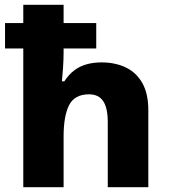

<svg xmlns="http://www.w3.org/2000/svg" viewBox="-20 -780 708 800"><path d="M245 -760V-684H381V-578H245V-563Q245 -531 242.5 -495.5Q240 -460 238 -441H248Q266 -469 289 -486.5Q312 -504 340.5 -512Q369 -520 403 -520Q460 -520 504 -499Q548 -478 573 -434Q598 -390 598 -320V0H429V-272Q429 -330 410 -358.5Q391 -387 351 -387Q291 -387 268 -342Q245 -297 245 -211V0H77V-578H1V-684H77V-760Z"/></svg>

Font: Noto Sans Cham ExtraBold
Style: Regular
Weight: 800
Version: Version 2.002